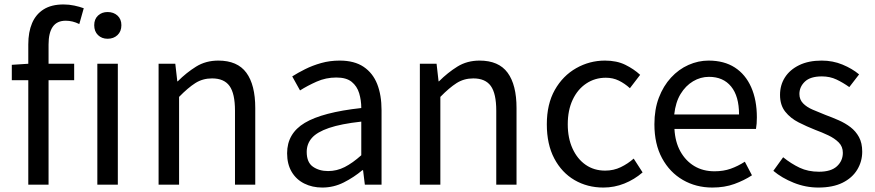

<svg xmlns="http://www.w3.org/2000/svg" viewBox="-20 -829 3928 862"><path d="M107 0V-630Q107 -685 124 -725Q141 -765 176 -787Q211 -809 265 -809Q290 -809 313.5 -804Q337 -799 356 -792L336 -721Q306 -736 275 -736Q236 -736 217 -709Q198 -682 198 -629V0ZM33 -469V-538L111 -543H313V-469ZM417 0V-543H509V0ZM463 -655Q437 -655 420 -671.5Q403 -688 403 -716Q403 -743 420 -759Q437 -775 463 -775Q490 -775 507.5 -759Q525 -743 525 -716Q525 -688 507.5 -671.5Q490 -655 463 -655Z M692 0V-543H767L776 -464H778Q817 -503 860.5 -530Q904 -557 960 -557Q1046 -557 1086 -502.5Q1126 -448 1126 -344V0H1035V-332Q1035 -409 1010.5 -443Q986 -477 932 -477Q890 -477 857 -456Q824 -435 784 -394V0Z M1427 13Q1382 13 1346 -5Q1310 -23 1289.5 -57.5Q1269 -92 1269 -141Q1269 -230 1348.5 -277.5Q1428 -325 1602 -344Q1602 -379 1592.5 -410.5Q1583 -442 1559 -461.5Q1535 -481 1490 -481Q1443 -481 1401.5 -462.5Q1360 -444 1327 -423L1292 -486Q1317 -502 1350 -518.5Q1383 -535 1422 -546Q1461 -557 1505 -557Q1571 -557 1612.5 -529Q1654 -501 1673.5 -451.5Q1693 -402 1693 -334V0H1618L1610 -65H1607Q1569 -33 1523.5 -10Q1478 13 1427 13ZM1453 -61Q1492 -61 1527.5 -79Q1563 -97 1602 -132V-283Q1511 -273 1457 -254.5Q1403 -236 1380 -209.5Q1357 -183 1357 -147Q1357 -100 1385 -80.5Q1413 -61 1453 -61Z M1865 0V-543H1940L1949 -464H1951Q1990 -503 2033.5 -530Q2077 -557 2133 -557Q2219 -557 2259 -502.5Q2299 -448 2299 -344V0H2208V-332Q2208 -409 2183.5 -443Q2159 -477 2105 -477Q2063 -477 2030 -456Q1997 -435 1957 -394V0Z M2689 13Q2617 13 2559.5 -20.5Q2502 -54 2468.5 -117.5Q2435 -181 2435 -271Q2435 -362 2471 -425.5Q2507 -489 2567 -523Q2627 -557 2696 -557Q2749 -557 2787.5 -538Q2826 -519 2854 -493L2808 -433Q2785 -454 2758.5 -467Q2732 -480 2700 -480Q2651 -480 2612 -454Q2573 -428 2551 -381Q2529 -334 2529 -271Q2529 -209 2550.5 -162Q2572 -115 2609.5 -89Q2647 -63 2697 -63Q2735 -63 2767 -78.5Q2799 -94 2825 -117L2865 -55Q2828 -23 2783 -5Q2738 13 2689 13Z M3178 13Q3105 13 3046 -21Q2987 -55 2952.5 -118.5Q2918 -182 2918 -271Q2918 -338 2938 -390.5Q2958 -443 2992.5 -480.5Q3027 -518 3071 -537.5Q3115 -557 3161 -557Q3231 -557 3279 -526Q3327 -495 3352.5 -437.5Q3378 -380 3378 -302Q3378 -287 3377 -274Q3376 -261 3374 -250H3008Q3011 -192 3034.5 -149.5Q3058 -107 3097 -83.5Q3136 -60 3188 -60Q3228 -60 3260.5 -71.5Q3293 -83 3324 -103L3356 -42Q3321 -19 3277 -3Q3233 13 3178 13ZM3007 -315H3298Q3298 -397 3262.5 -440.5Q3227 -484 3163 -484Q3125 -484 3091.5 -464Q3058 -444 3035.5 -407Q3013 -370 3007 -315Z M3654 13Q3597 13 3543.5 -8.5Q3490 -30 3452 -62L3496 -123Q3532 -94 3570 -76Q3608 -58 3657 -58Q3711 -58 3737.5 -82.5Q3764 -107 3764 -143Q3764 -171 3745.5 -189.5Q3727 -208 3698.5 -221.5Q3670 -235 3640 -246Q3602 -261 3565.5 -279.5Q3529 -298 3505.5 -327.5Q3482 -357 3482 -403Q3482 -447 3504 -481.5Q3526 -516 3568 -536.5Q3610 -557 3669 -557Q3719 -557 3762.5 -539Q3806 -521 3837 -495L3793 -438Q3765 -458 3735.5 -472Q3706 -486 3670 -486Q3618 -486 3593.5 -462.5Q3569 -439 3569 -407Q3569 -382 3585.5 -365Q3602 -348 3629 -336.5Q3656 -325 3686 -313Q3716 -302 3745.5 -289Q3775 -276 3798.5 -258Q3822 -240 3836.5 -213.5Q3851 -187 3851 -148Q3851 -104 3828.5 -67Q3806 -30 3762.5 -8.5Q3719 13 3654 13Z"/></svg>

Font: Noto Sans HK
Style: Regular
Weight: 400
Designer: Ryoko NISHIZUKA 西塚涼子 (kana, bopomofo & ideographs); Paul D. Hunt (Latin, Greek & Cyrillic); Sandoll Communications 산돌커뮤니
Foundry: Adobe
Version: Version 2.004-H2;hotconv 1.0.118;makeotfexe 2.5.65603